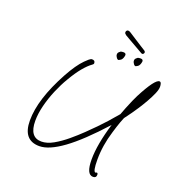

<svg xmlns="http://www.w3.org/2000/svg" viewBox="-164 -990 1139 1225"><g transform="rotate(20 405.0 -378.0)"><path d="M604 99Q558 99 558 -3Q558 -105 603 -253Q470 -106 375 -37Q280 32 215 32Q103 32 103 -103Q103 -247 212 -447Q258 -531 299 -572Q310 -583 322 -593.5Q334 -604 343 -604Q364 -604 364 -585Q364 -578 356 -573Q330 -555 300 -519Q270 -483 238 -428Q211 -383 187.5 -327.5Q164 -272 150 -216Q136 -160 136 -112Q136 0 217 0Q255 0 297.5 -24Q340 -48 382.5 -83.5Q425 -119 460 -153Q496 -188 522.5 -215Q549 -242 574.5 -270.5Q600 -299 632 -337L650 -384Q663 -417 674 -441.5Q685 -466 693 -482Q764 -619 795 -619Q803 -619 806.5 -609.5Q810 -600 810 -587Q810 -568 797.5 -539Q785 -510 766.5 -477.5Q748 -445 729.5 -416.5Q711 -388 698 -370L662 -321Q658 -313 648 -285.5Q638 -258 624 -211Q593 -111 593 -14Q593 68 610 68Q613 68 614 66.5Q615 65 618 65Q626 65 626 78Q626 99 604 99ZM620 -658Q613 -655 604.5 -666Q596 -677 596 -688Q596 -698 604 -705Q612 -712 614 -713Q619 -714 623.5 -714.5Q628 -715 632 -715Q649 -715 649 -701Q649 -698 647 -690Q645 -681 639.5 -672.5Q634 -664 620 -658ZM504 -658Q497 -655 488.5 -666Q480 -677 480 -688Q480 -698 488 -705Q496 -712 498 -713Q503 -714 507.5 -714.5Q512 -715 516 -715Q533 -715 533 -701Q533 -698 531 -690Q529 -681 523.5 -672.5Q518 -664 504 -658ZM633 -746Q628 -746 624 -748Q600 -762 572.5 -777.5Q545 -793 523.5 -805.5Q502 -818 495 -822Q491 -825 487 -829Q483 -833 483 -837V-839Q483 -849 492 -854Q493 -854 494.5 -854.5Q496 -855 497 -855Q505 -855 515 -848Q531 -838 556 -821.5Q581 -805 604.5 -790.5Q628 -776 637 -770Q641 -767 643 -762V-760Q643 -750 633 -746Z"/></g></svg>

Font: Oooh Baby
Style: Regular
Weight: 400
Designer: Robert E. Leuschke
Foundry: Robert E. Leuschke
Version: Version 1.011; ttfautohint (v1.8.3)